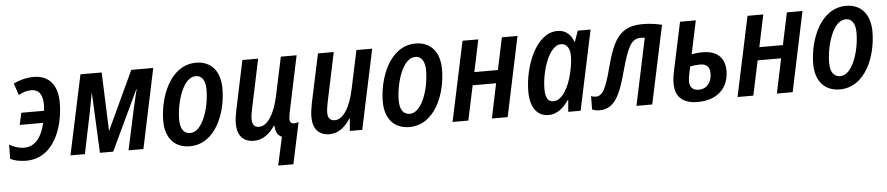

<svg xmlns="http://www.w3.org/2000/svg" viewBox="-46 -829 5999 1298"><g transform="rotate(-5 2953.5 -180.0)"><path d="M103 10C292 10 364 -193 364 -363C364 -485 304 -550 203 -550C151 -550 103 -536 66 -517L93 -437C121 -453 149 -462 179 -462C228 -462 256 -430 256 -357C256 -345 255 -329 253 -316H99L81 -235H240C219 -141 174 -79 99 -79C62 -79 28 -91 -2 -109L-3 -12C22 1 60 10 103 10Z M405 0H503L562 -286C570 -327 578 -368 585 -408H586L605 0H695L888 -408H890C881 -371 870 -327 860 -282L799 0H900L1014 -540H865L681 -145H679L664 -540H520Z M1215 9C1388 9 1468 -193 1468 -361C1468 -479 1407 -550 1305 -550C1127 -550 1050 -335 1050 -177C1050 -60 1113 9 1215 9ZM1226 -80C1181 -80 1158 -115 1158 -176C1158 -288 1206 -460 1295 -460C1341 -460 1360 -418 1360 -364C1360 -233 1306 -80 1226 -80Z M1798 191H1901L1961 -90C1950 -86 1939 -84 1929 -84C1912 -84 1901 -94 1901 -114C1901 -129 1904 -147 1909 -171L1987 -541H1880L1825 -283C1798 -154 1748 -81 1692 -81C1660 -81 1646 -102 1646 -137C1646 -156 1650 -181 1656 -209L1726 -541H1619L1549 -209C1542 -176 1537 -142 1537 -116C1537 -35 1578 10 1650 10C1711 10 1757 -27 1793 -81H1796C1798 -37 1812 -12 1840 -1Z M2164 10C2225 10 2271 -31 2305 -84H2308L2301 0H2385L2500 -541H2393L2338 -283C2311 -154 2262 -81 2206 -81C2174 -81 2159 -102 2159 -136C2159 -156 2164 -181 2169 -209L2239 -541H2132L2061 -208C2055 -176 2050 -142 2050 -116C2050 -36 2090 10 2164 10Z M2705 9C2878 9 2958 -193 2958 -361C2958 -479 2897 -550 2795 -550C2617 -550 2540 -335 2540 -177C2540 -60 2603 9 2705 9ZM2716 -80C2671 -80 2648 -115 2648 -176C2648 -288 2696 -460 2785 -460C2831 -460 2850 -418 2850 -364C2850 -233 2796 -80 2716 -80Z M2998 0H3105L3155 -235H3314L3265 0H3372L3486 -541H3380L3334 -323H3174L3220 -541H3113Z M3690 -80C3654 -80 3636 -108 3636 -167C3636 -290 3693 -460 3773 -460C3811 -460 3834 -428 3834 -377C3834 -344 3830 -308 3818 -258C3797 -167 3750 -80 3690 -80ZM3649 10C3707 10 3750 -27 3787 -80H3790L3783 0H3867L3982 -541H3895L3869 -468H3866C3848 -519 3813 -551 3757 -551C3610 -551 3526 -328 3526 -159C3526 -47 3576 10 3649 10Z M3995 8C4101 8 4139 -89 4181 -244C4223 -395 4247 -456 4315 -456C4326 -456 4335 -455 4342 -453L4246 0H4353L4466 -531C4427 -540 4385 -547 4336 -547C4182 -547 4135 -461 4087 -282C4051 -141 4025 -86 3979 -86C3966 -86 3956 -88 3946 -93L3945 -2C3959 4 3974 8 3995 8Z M4662 10C4800 10 4873 -72 4873 -183C4873 -267 4826 -322 4723 -322C4694 -322 4668 -319 4648 -314L4696 -541H4589L4519 -212C4512 -181 4509 -151 4509 -128C4509 -37 4561 10 4662 10ZM4675 -72C4629 -72 4614 -101 4614 -135C4614 -153 4619 -179 4631 -234C4652 -238 4676 -241 4697 -241C4745 -241 4764 -217 4764 -174C4764 -119 4734 -72 4675 -72Z M4932 0H5039L5089 -235H5248L5199 0H5306L5420 -541H5314L5268 -323H5108L5154 -541H5047Z M5626 9C5799 9 5879 -193 5879 -361C5879 -479 5818 -550 5716 -550C5538 -550 5461 -335 5461 -177C5461 -60 5524 9 5626 9ZM5637 -80C5592 -80 5569 -115 5569 -176C5569 -288 5617 -460 5706 -460C5752 -460 5771 -418 5771 -364C5771 -233 5717 -80 5637 -80Z"/></g></svg>

Font: Noto Sans Display SemiCondensed Medium
Style: Italic
Weight: 500
Width: 4
Italic angle: -12°
Designer: Monotype Design Team
Foundry: Monotype Imaging Inc.
Version: Version 1.900